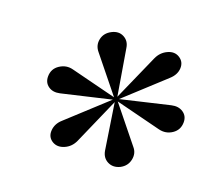

<svg xmlns="http://www.w3.org/2000/svg" viewBox="-77 -780 651 586"><g transform="rotate(20 248.5 -487.0)"><path d="M287 -491 280 -496 346 -645Q356 -667 377 -676.5Q398 -686 415 -675Q432 -664 431 -643Q430 -622 411 -605ZM143 -298Q125 -309 126.5 -331Q128 -353 146 -369L270 -483L278 -478L212 -328Q202 -306 181 -297Q160 -288 143 -298ZM112 -446Q90 -441 75 -451.5Q60 -462 60 -482Q60 -507 80.5 -520.5Q101 -534 124 -528L271 -491L270 -483ZM362 -298Q341 -288 323 -297Q305 -306 301 -328L278 -478L286 -483L378 -369Q392 -353 387.5 -331Q383 -309 362 -298ZM278 -478 270 -483 271 -491 280 -496 287 -491 286 -483ZM271 -491 179 -605Q165 -622 169.5 -643Q174 -664 195 -675Q216 -686 234 -676.5Q252 -667 255 -645L280 -496ZM433 -446 286 -483 287 -491 444 -528Q466 -533 481.5 -522.5Q497 -512 497 -492Q497 -467 477 -453.5Q457 -440 433 -446Z"/></g></svg>

Font: Brygada 1918 SemiBold
Style: Italic
Weight: 600
Italic angle: -8°
Designer: Mateusz Machalski | Borys Kosmynka | Przemek Hoffer
Foundry: NIEPODLEGLA 2018
Version: Version 3.006